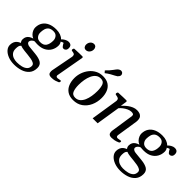

<svg xmlns="http://www.w3.org/2000/svg" viewBox="11 -1519 2555 2555"><g transform="rotate(45 1288.5 -241.5)"><path d="M221.2 234.4Q156.7 234.4 105.7 214.4Q54.7 194.3 25.6 160.6Q-3.4 127 -2.9 85.9Q-2.4 55.7 7.1 32.7Q16.6 9.8 35.2 -6.6Q53.7 -22.9 81.5 -33.7Q73.7 -43.5 68.8 -55.9Q64 -68.4 64 -84.5Q64.5 -114.7 76.2 -135.5Q87.9 -156.2 108.9 -169.9Q129.9 -183.6 157.7 -191.9Q129.4 -203.1 109.9 -224.6Q90.3 -246.1 80.8 -270.8Q71.3 -295.4 71.8 -315.9Q72.8 -371.6 98.9 -411.6Q125 -451.7 173.6 -473.4Q222.2 -495.1 290 -495.1Q334.5 -495.1 370.1 -481.9Q405.8 -468.8 426.8 -445.3Q440.4 -462.4 468.8 -478.8Q497.1 -495.1 521 -495.1Q554.2 -495.1 568.8 -479Q583.5 -462.9 583 -433.6Q582.5 -405.8 568.1 -392.8Q553.7 -379.9 538.1 -379.9Q530.3 -379.9 522.9 -383.3Q515.6 -386.7 511.2 -393.1Q502 -403.8 496.3 -412.8Q490.7 -421.9 485.8 -432.6Q482.9 -439.5 468 -432.6Q453.1 -425.8 443.4 -419.9Q449.7 -415.5 456.3 -398.4Q462.9 -381.3 462.4 -362.8Q461.9 -311.5 437.7 -268.8Q413.6 -226.1 367.2 -200.7Q320.8 -175.3 252 -175.3Q239.7 -175.3 223.4 -176.3Q207 -177.2 197.3 -178.7Q177.7 -174.3 161.1 -156.7Q144.5 -139.2 144 -122.6Q143.6 -105 159.2 -93.3Q174.8 -81.5 198.7 -79.1L317.9 -66.9Q395.5 -59.1 434.8 -34.2Q474.1 -9.3 474.1 45.4Q474.1 112.8 438.5 154.5Q402.8 196.3 345.2 215.3Q287.6 234.4 221.2 234.4ZM256.3 -222.7Q316.4 -222.7 341.3 -259.8Q366.2 -296.9 366.2 -359.9Q366.2 -396.5 344.7 -423.8Q323.2 -451.2 279.8 -451.2Q232.4 -451.2 208 -431.2Q183.6 -411.1 175 -379.6Q166.5 -348.1 166.5 -313.5Q166.5 -276.4 189.2 -249.5Q211.9 -222.7 256.3 -222.7ZM226.1 187Q271 187 311 177.5Q351.1 168 376.7 144.8Q402.3 121.6 402.8 80.6Q403.3 54.7 380.6 41.3Q357.9 27.8 324.2 22Q290.5 16.1 256.8 12.7L191.4 5.9Q171.4 3.4 150.9 -0.2Q130.4 -3.9 113.3 -11.7Q96.2 1.5 91.3 21.5Q86.4 41.5 86.4 69.3Q86.4 112.8 107.2 138.7Q127.9 164.6 159.9 175.8Q191.9 187 226.1 187Z M692.4 6.3Q664.1 6.3 651.6 -3.2Q639.2 -12.7 636 -25.9Q632.8 -39.1 632.8 -49.8Q632.8 -62.5 633.8 -69.3L694.3 -383.3Q694.8 -387.2 695.1 -390.4Q695.3 -393.6 695.3 -396.5Q695.3 -419.4 684.8 -427.2Q674.3 -435.1 660.2 -436.5Q646 -438 635.3 -440.9Q630.4 -443.4 627.9 -447.3Q625.5 -451.2 626.5 -460.4Q627.4 -466.3 631.3 -473.9Q635.3 -481.4 641.1 -481.9Q689 -484.9 728.5 -485.8Q768.1 -486.8 788.6 -486.8Q792.5 -486.8 797.1 -482.9Q801.8 -479 800.3 -467.3L729.5 -73.2Q729.5 -61.5 735.6 -54.2Q741.7 -46.9 758.3 -46.9Q768.6 -46.9 784.2 -51Q799.8 -55.2 807.1 -55.2Q811.5 -55.2 815.4 -53.2Q819.3 -51.3 819.3 -40.5Q819.3 -26.4 807.1 -20Q788.1 -10.7 760 -2.2Q731.9 6.3 692.4 6.3ZM760.7 -577.6Q736.8 -577.6 723.9 -593Q710.9 -608.4 710.9 -631.8Q710.9 -654.3 720 -672.6Q729 -690.9 745.1 -702.1Q761.2 -713.4 781.2 -713.4Q805.2 -713.4 818.1 -697.8Q831.1 -682.1 831.1 -658.2Q831.1 -636.2 821.8 -617.9Q812.5 -599.6 796.6 -588.6Q780.8 -577.6 760.7 -577.6Z M915.5 -207Q915.5 -260.3 933.3 -311.5Q951.2 -362.8 984.4 -404.3Q1017.6 -445.8 1064.5 -470.5Q1111.3 -495.1 1169.4 -495.1Q1237.8 -495.1 1280 -466.3Q1322.3 -437.5 1341.8 -388.4Q1361.3 -339.4 1361.3 -277.3Q1361.3 -198.7 1331.1 -132.3Q1300.8 -65.9 1244.4 -26.1Q1188 13.7 1109.4 13.7Q1043 13.7 1000 -15.1Q957 -43.9 936.3 -93.8Q915.5 -143.6 915.5 -207ZM1107.4 -28.8Q1148.4 -28.8 1176.8 -52.5Q1205.1 -76.2 1222.7 -115.7Q1240.2 -155.3 1248 -203.6Q1255.9 -252 1255.9 -301.3Q1255.9 -368.2 1239.3 -410.2Q1222.7 -452.1 1168.9 -452.1Q1127.9 -452.1 1099.4 -428.7Q1070.8 -405.3 1053.2 -366.2Q1035.6 -327.1 1027.6 -279.5Q1019.5 -231.9 1019.5 -183.6Q1019.5 -115.7 1036.9 -72.3Q1054.2 -28.8 1107.4 -28.8ZM1154.8 -537.6 1130.4 -565.4Q1179.2 -612.3 1206.1 -650.4Q1232.9 -688.5 1245.6 -699.2Q1254.4 -706.5 1265.6 -711.7Q1276.9 -716.8 1289.1 -716.8Q1297.4 -716.8 1305.9 -712.9Q1314.5 -709 1320.8 -700.7Q1330.1 -689.5 1330.1 -675.3Q1330.1 -662.1 1322.8 -650.4Q1315.4 -638.7 1305.7 -629.9Q1297.4 -622.6 1274.2 -611.1Q1251 -599.6 1219.5 -581.8Q1188 -564 1154.8 -537.6Z M1909.2 -374 1864.3 -85.4Q1863.3 -77.6 1863.3 -73.7Q1863.3 -62 1869.4 -54.4Q1875.5 -46.9 1892.1 -46.9Q1902.3 -46.9 1918 -51Q1933.6 -55.2 1940.9 -55.2Q1945.3 -55.2 1949.2 -53.2Q1953.1 -51.3 1953.1 -40.5Q1953.1 -25.9 1940.9 -20Q1907.7 -4.4 1876 1Q1844.2 6.3 1826.2 6.3Q1797.9 6.3 1785.4 -3.2Q1772.9 -12.7 1769.8 -25.9Q1766.6 -39.1 1766.6 -49.8Q1766.6 -58.1 1767.1 -63.7Q1767.6 -69.3 1767.6 -69.3L1814.9 -382.8Q1815.9 -386.7 1815.9 -389.6Q1815.9 -392.6 1815.9 -395.5Q1815.9 -414.1 1805.2 -420.4Q1794.4 -426.8 1771.5 -426.8Q1744.6 -426.8 1714.1 -412.8Q1683.6 -398.9 1656.7 -378.2Q1629.9 -357.4 1613.8 -336.4L1560.5 0H1466.8L1525.9 -379.9Q1526.9 -383.8 1526.9 -387Q1526.9 -390.1 1526.9 -393.6Q1526.9 -416.5 1514.9 -425Q1502.9 -433.6 1487.5 -435.8Q1472.2 -438 1461.4 -440.9Q1456.5 -443.4 1454.1 -447.3Q1451.7 -451.2 1452.6 -460.4Q1453.6 -466.3 1457.5 -473.9Q1461.4 -481.4 1467.3 -481.9Q1515.1 -484.9 1555.2 -485.8Q1595.2 -486.8 1615.7 -486.8Q1619.6 -486.8 1624.5 -482.9Q1629.4 -479 1627.4 -467.3L1614.7 -383.3Q1624.5 -393.6 1643.3 -412.1Q1662.1 -430.7 1688 -449.7Q1713.9 -468.8 1744.9 -481.9Q1775.9 -495.1 1809.6 -495.1Q1835.4 -495.1 1858.6 -487.8Q1881.8 -480.5 1896.5 -460.2Q1911.1 -439.9 1911.1 -400.9Q1911.1 -394.5 1910.6 -387.9Q1910.2 -381.3 1909.2 -374Z M2218.3 234.4Q2153.8 234.4 2102.8 214.4Q2051.8 194.3 2022.7 160.6Q1993.7 127 1994.1 85.9Q1994.6 55.7 2004.2 32.7Q2013.7 9.8 2032.2 -6.6Q2050.8 -22.9 2078.6 -33.7Q2070.8 -43.5 2065.9 -55.9Q2061 -68.4 2061 -84.5Q2061.5 -114.7 2073.2 -135.5Q2085 -156.2 2106 -169.9Q2127 -183.6 2154.8 -191.9Q2126.5 -203.1 2106.9 -224.6Q2087.4 -246.1 2077.9 -270.8Q2068.4 -295.4 2068.8 -315.9Q2069.8 -371.6 2095.9 -411.6Q2122.1 -451.7 2170.7 -473.4Q2219.2 -495.1 2287.1 -495.1Q2331.5 -495.1 2367.2 -481.9Q2402.8 -468.8 2423.8 -445.3Q2437.5 -462.4 2465.8 -478.8Q2494.1 -495.1 2518.1 -495.1Q2551.3 -495.1 2565.9 -479Q2580.6 -462.9 2580.1 -433.6Q2579.6 -405.8 2565.2 -392.8Q2550.8 -379.9 2535.2 -379.9Q2527.3 -379.9 2520 -383.3Q2512.7 -386.7 2508.3 -393.1Q2499 -403.8 2493.4 -412.8Q2487.8 -421.9 2482.9 -432.6Q2480 -439.5 2465.1 -432.6Q2450.2 -425.8 2440.4 -419.9Q2446.8 -415.5 2453.4 -398.4Q2460 -381.3 2459.5 -362.8Q2459 -311.5 2434.8 -268.8Q2410.6 -226.1 2364.3 -200.7Q2317.9 -175.3 2249 -175.3Q2236.8 -175.3 2220.5 -176.3Q2204.1 -177.2 2194.3 -178.7Q2174.8 -174.3 2158.2 -156.7Q2141.6 -139.2 2141.1 -122.6Q2140.6 -105 2156.2 -93.3Q2171.9 -81.5 2195.8 -79.1L2314.9 -66.9Q2392.6 -59.1 2431.9 -34.2Q2471.2 -9.3 2471.2 45.4Q2471.2 112.8 2435.5 154.5Q2399.9 196.3 2342.3 215.3Q2284.7 234.4 2218.3 234.4ZM2253.4 -222.7Q2313.5 -222.7 2338.4 -259.8Q2363.3 -296.9 2363.3 -359.9Q2363.3 -396.5 2341.8 -423.8Q2320.3 -451.2 2276.9 -451.2Q2229.5 -451.2 2205.1 -431.2Q2180.7 -411.1 2172.1 -379.6Q2163.6 -348.1 2163.6 -313.5Q2163.6 -276.4 2186.3 -249.5Q2209 -222.7 2253.4 -222.7ZM2223.1 187Q2268.1 187 2308.1 177.5Q2348.1 168 2373.8 144.8Q2399.4 121.6 2399.9 80.6Q2400.4 54.7 2377.7 41.3Q2355 27.8 2321.3 22Q2287.6 16.1 2253.9 12.7L2188.5 5.9Q2168.5 3.4 2147.9 -0.2Q2127.4 -3.9 2110.4 -11.7Q2093.3 1.5 2088.4 21.5Q2083.5 41.5 2083.5 69.3Q2083.5 112.8 2104.2 138.7Q2125 164.6 2157 175.8Q2189 187 2223.1 187Z"/></g></svg>

Font: Gelasio
Style: Italic
Weight: 400
Italic angle: -8.5°
Designer: Eben Sorkin
Foundry: Eben Sorkin
Version: Version 1.008